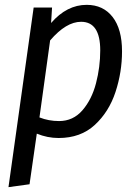

<svg xmlns="http://www.w3.org/2000/svg" viewBox="-20 -558 567 793"><path d="M119 -527H195L191 -463Q256 -538 338 -538Q406 -538 445 -488Q484 -438 484 -346Q484 -260 457 -178Q430 -96 371.5 -42Q313 12 222 12Q176 12 132 -6L102 203L15 215ZM394 -350Q394 -468 315 -468Q253 -468 187 -391L143 -73Q181 -58 224 -58Q282 -58 320.5 -102.5Q359 -147 376.5 -214Q394 -281 394 -350Z"/></svg>

Font: Fira Sans Condensed
Style: Italic
Weight: 400
Width: 3
Italic angle: -8°
Designer: bBox Type GmbH & Carrois Corporate GbR & Edenspiekermann AG
Foundry: bBox Type GmbH & Carrois Corporate GbR & Edenspiekermann AG
Version: Version 4.301